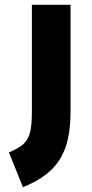

<svg xmlns="http://www.w3.org/2000/svg" viewBox="-20 -490 381 795"><path d="M17 141Q58 124 77.5 106Q97 88 104.5 58Q112 28 112 -28V-470H272V-28Q272 58 252.5 116.5Q233 175 190 215.5Q147 256 75 285Z"/></svg>

Font: Changa Black
Style: Regular
Weight: 900
Designer: Eduardo Rodriguez Tunni
Foundry: Eduardo Rodriguez Tunni
Version: Version 2.001; ttfautohint (v1.5.10-5e6f)